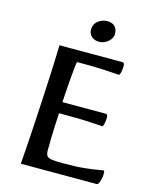

<svg xmlns="http://www.w3.org/2000/svg" viewBox="-121 -904 795 986"><g transform="rotate(15 276.0 -411.0)"><path d="M85.8 0Q87.2 -16.5 89.9 -55.3Q92.6 -94 96.1 -147.9Q99.6 -201.9 103.1 -265.1Q106.6 -328.4 110.1 -394.3Q113.6 -460.2 116.3 -523.4Q119 -586.5 120.3 -639H456Q461.1 -639 463.6 -634.1Q466 -629.1 466 -619.1Q466 -604.7 462.3 -588.1Q458.7 -571.6 454.1 -571.6Q452.2 -571.6 427.7 -573.2Q403.3 -574.9 360.6 -577Q318 -579 259.4 -579H229.2Q226.5 -566.1 224.2 -542.1Q221.8 -518.2 219.1 -488.2Q216.5 -458.3 214.4 -425.7Q212.4 -393.1 210.3 -360.9H441.6Q446.7 -360.9 449.1 -356.1Q451.5 -351.3 451.5 -341.3Q451.5 -326.9 447.9 -310.5Q444.2 -294.1 439.7 -294.1Q437.1 -294.1 413.4 -296Q389.8 -297.8 346.8 -299.5Q303.9 -301.2 242.4 -301.2H208Q206.6 -270.3 204.9 -235.4Q203.2 -200.5 202.4 -166.3Q201.6 -132.1 201.6 -101.8Q201.6 -84 207.6 -74.3Q213.6 -64.6 233 -61.5Q252.3 -58.3 290.3 -58.3Q364.9 -58.3 410.3 -63.2Q455.7 -68.1 478.5 -72.5Q501.4 -76.8 505 -76.8Q509.3 -76.8 509.9 -72.1Q510.6 -67.3 510.6 -57Q510.6 -48 507.7 -34.2Q504.9 -20.5 500.2 -10.2Q495.4 0 488 0ZM311.8 -708.7Q294.7 -708.7 282.3 -715.2Q269.8 -721.6 262.7 -733Q255.6 -744.4 255.6 -758Q255.6 -779.3 266 -793.3Q276.3 -807.4 293 -814.9Q309.7 -822.4 327.1 -822.4Q341 -822.4 353.2 -817.1Q365.4 -811.8 372.9 -799.8Q380.5 -787.8 380.5 -767.1Q380.5 -752.5 370 -738.8Q359.6 -725.2 343.7 -717Q327.7 -708.7 311.8 -708.7Z"/></g></svg>

Font: Briem Hand Thin
Style: Regular
Weight: 100
Designer: Gunnlaugur SE Briem, Eben Sorkin
Foundry: Sorkin Type Co.
Version: Version 1.003